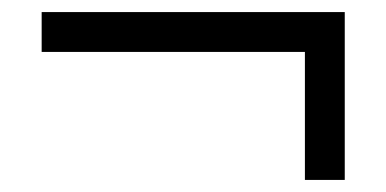

<svg xmlns="http://www.w3.org/2000/svg" viewBox="-20 -404 640 318"><path d="M485 -106V-318H49V-384H551V-106Z"/></svg>

Font: Justus
Style: Roman
Weight: 500
Version: Version 001.001